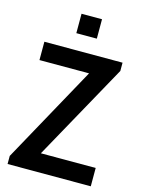

<svg xmlns="http://www.w3.org/2000/svg" viewBox="-130 -957 761 1032"><g transform="rotate(15 250.5 -441.5)"><path d="M17 0V-45L314 -584H38V-686H473V-640L175 -102H480V0ZM192 -775V-883H306V-775Z"/></g></svg>

Font: Archivo Narrow SemiBold
Style: Regular
Weight: 600
Designer: Hector Gatti
Foundry: Omnibus-Type
Version: Version 3.002